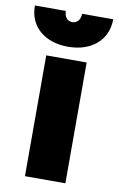

<svg xmlns="http://www.w3.org/2000/svg" viewBox="-107 -767 503 814"><g transform="rotate(10 144.5 -360.0)"><path d="M144 -678C123 -678 109 -695 109 -720H-24C-25 -631 42 -572 144 -572C246 -572 313 -631 313 -720H179C179 -695 165 -678 144 -678ZM60 0H234V-520H60Z"/></g></svg>

Font: Fixel Display ExtraBold
Style: Regular
Weight: 800
Designer: AlfaBravo + MacPaw
Foundry: Kyrylo Tkachov, Marchela Mozhyna, Serhii Makarenko, Maria Weinstein, Zakhar Kryvoshyya
Version: Version 1.211